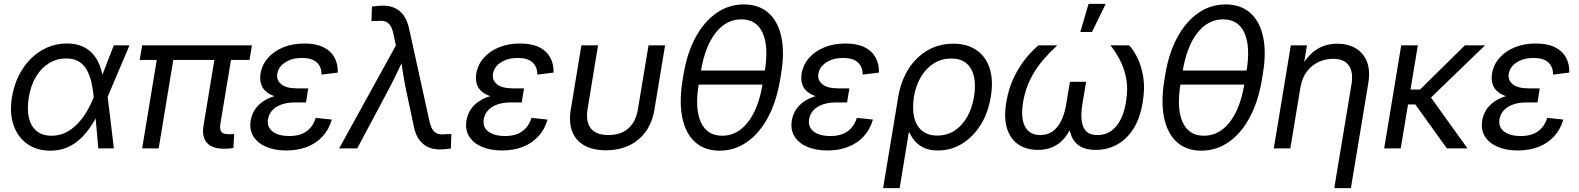

<svg xmlns="http://www.w3.org/2000/svg" viewBox="-20 -762 8110 986"><path d="M239.3 11.7Q168 11.7 118.9 -23.7Q69.8 -59.1 49.1 -121.1Q28.3 -183.1 41.5 -263.2Q55.2 -344.2 95 -406.2Q134.8 -468.3 194.1 -503.4Q253.4 -538.6 324.7 -538.6Q369.6 -538.6 402.3 -524.2Q435.1 -509.8 457 -484.6Q479 -459.5 491.5 -427.2Q503.9 -395 509.3 -359.4H540L532.7 -266.1L564.9 0H484.9L460.9 -266.1Q457.5 -305.2 449.2 -340.6Q440.9 -376 425.5 -403.3Q410.2 -430.7 384.5 -446.3Q358.9 -461.9 320.3 -461.9Q272 -461.9 231.9 -437.5Q191.9 -413.1 164.8 -368.2Q137.7 -323.2 127.9 -262.2Q118.2 -202.1 128.2 -158Q138.2 -113.8 167.7 -89.4Q197.3 -64.9 245.1 -64.9Q283.7 -64.9 316.7 -81.1Q349.6 -97.2 376.7 -125Q403.8 -152.8 425 -188.5Q446.3 -224.1 461.4 -263.2L564.5 -529.3H645L532.2 -263.2L508.8 -170.4H480.5Q462.4 -135.7 439.5 -103.3Q416.5 -70.8 387.5 -44.7Q358.4 -18.6 321.8 -3.4Q285.2 11.7 239.3 11.7Z M1133.3 2Q1068.8 2 1042.2 -28.8Q1015.6 -59.6 1025.4 -118.2L1089.4 -505.9H1174.8L1112.8 -132.8Q1106.9 -100.1 1115.7 -86.4Q1124.5 -72.8 1154.3 -72.8Q1164.6 -72.8 1170.4 -73Q1176.3 -73.2 1182.6 -74.2L1178.7 -2Q1169.4 -0.5 1158 0.7Q1146.5 2 1133.3 2ZM710 0 793.5 -505.9H878.4L794.9 0ZM697.3 -454.1 710 -529.3H1273.9L1261.2 -454.1Z M1450.7 10.7Q1390.6 10.7 1346.7 -8.1Q1302.7 -26.9 1281.2 -61.5Q1259.8 -96.2 1267.6 -143.6Q1272.5 -172.9 1288.3 -198Q1304.2 -223.1 1332 -241.9Q1359.9 -260.7 1400.4 -271.2Q1440.9 -281.7 1495.1 -281.7H1558.6L1551.3 -235.8H1492.2Q1455.6 -235.8 1426.3 -225.6Q1397 -215.3 1378.9 -196Q1360.8 -176.8 1356.4 -149.9Q1349.6 -110.4 1379.4 -86.9Q1409.2 -63.5 1465.8 -63.5Q1503.4 -63.5 1530 -74.5Q1556.6 -85.4 1574.2 -106Q1591.8 -126.5 1601.6 -156.7L1684.1 -147.9Q1668.9 -96.2 1636 -60.8Q1603 -25.4 1555.7 -7.3Q1508.3 10.7 1450.7 10.7ZM1494.6 -253.9Q1441.9 -253.9 1405.5 -263.4Q1369.1 -272.9 1348.1 -290.3Q1327.1 -307.6 1320.3 -331.5Q1313.5 -355.5 1317.9 -384.3Q1326.2 -431.2 1357.2 -465.8Q1388.2 -500.5 1436 -519.5Q1483.9 -538.6 1543 -538.6Q1601.6 -538.6 1639.9 -520Q1678.2 -501.5 1697 -468Q1715.8 -434.6 1714.8 -389.2L1631.3 -378.9Q1631.8 -418.5 1606.9 -441.4Q1582 -464.4 1530.8 -464.4Q1479.5 -464.4 1444.3 -441.4Q1409.2 -418.5 1403.8 -382.3Q1398.9 -350.1 1424.6 -329.1Q1450.2 -308.1 1508.3 -308.1H1563L1554.2 -253.9Z M1721.7 0 2013.2 -528.8 2000.5 -586.9Q1994.6 -615.7 1984.1 -631.3Q1973.6 -647 1958 -652.1Q1942.4 -657.2 1919.9 -654.3L1887.7 -653.8L1890.1 -728Q1900.9 -730 1916 -731.4Q1931.2 -732.9 1947.8 -732.9Q1982.9 -732.9 2009.5 -720Q2036.1 -707 2054 -681.2Q2071.8 -655.3 2080.6 -616.2L2185.1 -141.1Q2191.4 -111.8 2201.9 -96.2Q2212.4 -80.6 2228.3 -75.2Q2244.1 -69.8 2265.6 -72.8L2297.9 -73.7L2295.4 0.5Q2284.7 2 2269.8 3.7Q2254.9 5.4 2237.8 5.4Q2202.6 5.4 2175.8 -7.8Q2148.9 -21 2131.1 -46.6Q2113.3 -72.3 2105.5 -111.3L2063.5 -308.6Q2054.7 -352.5 2048.3 -395Q2042 -437.5 2035.6 -479H2062Q2042 -437.5 2022 -394.8Q2002 -352.1 1979 -308.6L1814.5 0Z M2558.6 10.7Q2498.5 10.7 2454.6 -8.1Q2410.6 -26.9 2389.2 -61.5Q2367.7 -96.2 2375.5 -143.6Q2380.4 -172.9 2396.2 -198Q2412.1 -223.1 2439.9 -241.9Q2467.8 -260.7 2508.3 -271.2Q2548.8 -281.7 2603 -281.7H2666.5L2659.2 -235.8H2600.1Q2563.5 -235.8 2534.2 -225.6Q2504.9 -215.3 2486.8 -196Q2468.8 -176.8 2464.4 -149.9Q2457.5 -110.4 2487.3 -86.9Q2517.1 -63.5 2573.7 -63.5Q2611.3 -63.5 2637.9 -74.5Q2664.6 -85.4 2682.1 -106Q2699.7 -126.5 2709.5 -156.7L2792 -147.9Q2776.9 -96.2 2743.9 -60.8Q2710.9 -25.4 2663.6 -7.3Q2616.2 10.7 2558.6 10.7ZM2602.5 -253.9Q2549.8 -253.9 2513.4 -263.4Q2477.1 -272.9 2456.1 -290.3Q2435.1 -307.6 2428.2 -331.5Q2421.4 -355.5 2425.8 -384.3Q2434.1 -431.2 2465.1 -465.8Q2496.1 -500.5 2543.9 -519.5Q2591.8 -538.6 2650.9 -538.6Q2709.5 -538.6 2747.8 -520Q2786.1 -501.5 2804.9 -468Q2823.7 -434.6 2822.8 -389.2L2739.3 -378.9Q2739.7 -418.5 2714.8 -441.4Q2689.9 -464.4 2638.7 -464.4Q2587.4 -464.4 2552.2 -441.4Q2517.1 -418.5 2511.7 -382.3Q2506.8 -350.1 2532.5 -329.1Q2558.1 -308.1 2616.2 -308.1H2670.9L2662.1 -253.9Z M3091.8 9.8Q3024.9 9.8 2980.7 -15.1Q2936.5 -40 2918.5 -86.7Q2900.4 -133.3 2911.1 -199.2L2965.8 -529.3H3051.3L2997.6 -203.1Q2990.2 -158.7 3000.2 -128.7Q3010.3 -98.6 3036.6 -83.5Q3063 -68.4 3104.5 -68.4Q3146.5 -68.4 3178 -83.5Q3209.5 -98.6 3229.5 -128.7Q3249.5 -158.7 3256.3 -203.1L3310.5 -529.3H3395.5L3340.8 -199.2Q3330.1 -133.8 3296.6 -86.9Q3263.2 -40 3210.9 -15.1Q3158.7 9.8 3091.8 9.8Z M3675.3 11.7Q3598.6 11.7 3549.8 -32.2Q3501 -76.2 3484.1 -156.7Q3467.3 -237.3 3484.9 -347.7L3490.2 -379.9Q3508.3 -489.7 3552 -570.3Q3595.7 -650.9 3659.2 -695.1Q3722.7 -739.3 3799.8 -739.3Q3877.4 -739.3 3926.8 -695.3Q3976.1 -651.4 3992.9 -570.8Q4009.8 -490.2 3990.7 -379.9L3985.4 -347.7Q3966.3 -236.8 3922.1 -156Q3877.9 -75.2 3814.7 -31.7Q3751.5 11.7 3675.3 11.7ZM3688.5 -64.9Q3766.6 -64.9 3821 -134.8Q3875.5 -204.6 3896.5 -332L3907.2 -395.5Q3928.2 -522.9 3896.7 -592.8Q3865.2 -662.6 3787.1 -662.6Q3709 -662.6 3654.5 -592.8Q3600.1 -522.9 3579.1 -395.5L3568.4 -332Q3547.4 -203.6 3579.3 -134.3Q3611.3 -64.9 3688.5 -64.9ZM3543.5 -327.6 3555.7 -399.9H3934.6L3922.4 -327.6Z M4229.5 10.7Q4169.4 10.7 4125.5 -8.1Q4081.5 -26.9 4060.1 -61.5Q4038.6 -96.2 4046.4 -143.6Q4051.3 -172.9 4067.1 -198Q4083 -223.1 4110.8 -241.9Q4138.7 -260.7 4179.2 -271.2Q4219.7 -281.7 4273.9 -281.7H4337.4L4330.1 -235.8H4271Q4234.4 -235.8 4205.1 -225.6Q4175.8 -215.3 4157.7 -196Q4139.6 -176.8 4135.3 -149.9Q4128.4 -110.4 4158.2 -86.9Q4188 -63.5 4244.6 -63.5Q4282.2 -63.5 4308.8 -74.5Q4335.4 -85.4 4353 -106Q4370.6 -126.5 4380.4 -156.7L4462.9 -147.9Q4447.8 -96.2 4414.8 -60.8Q4381.8 -25.4 4334.5 -7.3Q4287.1 10.7 4229.5 10.7ZM4273.4 -253.9Q4220.7 -253.9 4184.3 -263.4Q4147.9 -272.9 4127 -290.3Q4106 -307.6 4099.1 -331.5Q4092.3 -355.5 4096.7 -384.3Q4105 -431.2 4136 -465.8Q4167 -500.5 4214.8 -519.5Q4262.7 -538.6 4321.8 -538.6Q4380.4 -538.6 4418.7 -520Q4457 -501.5 4475.8 -468Q4494.6 -434.6 4493.7 -389.2L4410.2 -378.9Q4410.6 -418.5 4385.7 -441.4Q4360.8 -464.4 4309.6 -464.4Q4258.3 -464.4 4223.1 -441.4Q4188 -418.5 4182.6 -382.3Q4177.7 -350.1 4203.4 -329.1Q4229 -308.1 4287.1 -308.1H4341.8L4333 -253.9Z M4515.1 204.1 4592.8 -264.6Q4606.9 -347.7 4646.2 -408.9Q4685.5 -470.2 4744.4 -503.9Q4803.2 -537.6 4875.5 -537.6Q4947.3 -537.6 4995.1 -504.4Q5043 -471.2 5062.5 -410.4Q5082 -349.6 5068.4 -266.6Q5055.2 -183.1 5016.1 -120.8Q4977.1 -58.6 4920.4 -23.9Q4863.8 10.7 4796.4 10.7Q4753.4 10.7 4725.1 -2.7Q4696.8 -16.1 4679 -36.9Q4661.1 -57.6 4650.9 -81.1H4647L4600.1 204.1ZM4793.5 -65.9Q4842.8 -65.9 4881.6 -90.8Q4920.4 -115.7 4946.3 -160.9Q4972.2 -206.1 4981.9 -264.6Q4991.7 -323.7 4981.9 -367.9Q4972.2 -412.1 4943.1 -436.8Q4914.1 -461.4 4864.7 -461.4Q4815.9 -461.4 4776.4 -437Q4736.8 -412.6 4710.2 -368.4Q4683.6 -324.2 4673.3 -265.1Q4664.1 -205.1 4674.6 -160.2Q4685.1 -115.2 4715.3 -90.6Q4745.6 -65.9 4793.5 -65.9Z M5309.6 7.8Q5252 7.8 5210.7 -19.5Q5169.4 -46.9 5151.9 -101.1Q5134.3 -155.3 5147.5 -236.3Q5159.7 -309.6 5188 -366.9Q5216.3 -424.3 5250.5 -465.3Q5284.7 -506.3 5313.5 -529.3H5409.7Q5374.5 -497.1 5338.1 -455.6Q5301.8 -414.1 5273.7 -360.1Q5245.6 -306.2 5233.9 -237.8Q5220.7 -156.7 5243.7 -112.5Q5266.6 -68.4 5322.3 -68.4Q5375.5 -68.4 5409.2 -109.6Q5442.9 -150.9 5455.6 -228L5474.6 -341.8H5557.6L5538.6 -228Q5525.9 -150.9 5543.5 -109.6Q5561 -68.4 5615.7 -68.4Q5673.8 -68.4 5711.4 -112.5Q5749 -156.7 5762.2 -237.8Q5773.9 -305.7 5763.4 -359.6Q5752.9 -413.6 5730.5 -455.3Q5708 -497.1 5682.6 -529.3H5778.8Q5800.8 -505.9 5821.3 -464.6Q5841.8 -423.3 5851.1 -366.2Q5860.4 -309.1 5848.1 -236.3Q5835 -154.8 5800.5 -100.6Q5766.1 -46.4 5716.3 -19.3Q5666.5 7.8 5607.4 7.8Q5560.1 7.8 5530.5 -8.5Q5501 -24.9 5486.8 -53.7Q5472.7 -82.5 5469.2 -119.6H5485.4Q5470.2 -81.5 5446.3 -52.7Q5422.4 -23.9 5388.7 -8.1Q5355 7.8 5309.6 7.8ZM5527.8 -597.7 5570.3 -742.2H5658.2L5587.9 -597.7Z M6149.4 11.7Q6072.8 11.7 6023.9 -32.2Q5975.1 -76.2 5958.3 -156.7Q5941.4 -237.3 5959 -347.7L5964.4 -379.9Q5982.4 -489.7 6026.1 -570.3Q6069.8 -650.9 6133.3 -695.1Q6196.8 -739.3 6273.9 -739.3Q6351.6 -739.3 6400.9 -695.3Q6450.2 -651.4 6467 -570.8Q6483.9 -490.2 6464.8 -379.9L6459.5 -347.7Q6440.4 -236.8 6396.2 -156Q6352.1 -75.2 6288.8 -31.7Q6225.6 11.7 6149.4 11.7ZM6162.6 -64.9Q6240.7 -64.9 6295.2 -134.8Q6349.6 -204.6 6370.6 -332L6381.3 -395.5Q6402.3 -522.9 6370.8 -592.8Q6339.4 -662.6 6261.2 -662.6Q6183.1 -662.6 6128.7 -592.8Q6074.2 -522.9 6053.2 -395.5L6042.5 -332Q6021.5 -203.6 6053.5 -134.3Q6085.4 -64.9 6162.6 -64.9ZM6017.6 -327.6 6029.8 -399.9H6408.7L6396.5 -327.6Z M6658.2 -313 6606.4 0H6521.5L6608.9 -529.3H6691.9L6670.4 -400.9H6651.9Q6677.2 -449.2 6706.8 -479.5Q6736.3 -509.8 6771.5 -523.7Q6806.6 -537.6 6847.2 -537.6Q6900.9 -537.6 6940.7 -514.9Q6980.5 -492.2 6999.3 -446.5Q7018.1 -400.9 7006.3 -332L6917.5 204.1H6832L6919.9 -325.7Q6931.2 -391.1 6907 -425.5Q6882.8 -460 6825.7 -460Q6787.6 -460 6752.4 -444.1Q6717.3 -428.2 6692.1 -395.8Q6667 -363.3 6658.2 -313Z M7261.2 -529.3 7173.3 0H7088.4L7175.8 -529.3ZM7606.4 -529.3 7292 -225.6H7177.7L7190.4 -302.2H7272.5L7502.9 -529.3ZM7410.2 0 7246.6 -228 7302.2 -297.9 7516.1 0Z M7774.9 10.7Q7714.8 10.7 7670.9 -8.1Q7627 -26.9 7605.5 -61.5Q7584 -96.2 7591.8 -143.6Q7596.7 -172.9 7612.5 -198Q7628.4 -223.1 7656.2 -241.9Q7684.1 -260.7 7724.6 -271.2Q7765.1 -281.7 7819.3 -281.7H7882.8L7875.5 -235.8H7816.4Q7779.8 -235.8 7750.5 -225.6Q7721.2 -215.3 7703.1 -196Q7685.1 -176.8 7680.7 -149.9Q7673.8 -110.4 7703.6 -86.9Q7733.4 -63.5 7790 -63.5Q7827.6 -63.5 7854.2 -74.5Q7880.9 -85.4 7898.4 -106Q7916 -126.5 7925.8 -156.7L8008.3 -147.9Q7993.2 -96.2 7960.2 -60.8Q7927.2 -25.4 7879.9 -7.3Q7832.5 10.7 7774.9 10.7ZM7818.8 -253.9Q7766.1 -253.9 7729.7 -263.4Q7693.4 -272.9 7672.4 -290.3Q7651.4 -307.6 7644.5 -331.5Q7637.7 -355.5 7642.1 -384.3Q7650.4 -431.2 7681.4 -465.8Q7712.4 -500.5 7760.3 -519.5Q7808.1 -538.6 7867.2 -538.6Q7925.8 -538.6 7964.1 -520Q8002.4 -501.5 8021.2 -468Q8040 -434.6 8039.1 -389.2L7955.6 -378.9Q7956.1 -418.5 7931.2 -441.4Q7906.2 -464.4 7855 -464.4Q7803.7 -464.4 7768.6 -441.4Q7733.4 -418.5 7728 -382.3Q7723.1 -350.1 7748.8 -329.1Q7774.4 -308.1 7832.5 -308.1H7887.2L7878.4 -253.9Z"/></svg>

Font: Inter 24pt
Style: Italic
Weight: 400
Italic angle: -9.3988°
Designer: Rasmus Andersson
Foundry: rsms
Version: Version 4.001;git-66647c0bb